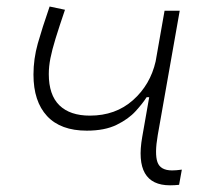

<svg xmlns="http://www.w3.org/2000/svg" viewBox="-20 -550 626 580"><path d="M242.2 -155.3Q163.1 -155.3 122.1 -199.5Q81.1 -243.7 81.1 -324.7Q81.1 -372.1 94.2 -418.7Q107.4 -465.3 129.9 -530.3L176.3 -520.5Q158.7 -468.8 147.9 -433.8Q137.2 -398.9 132.3 -374Q127.4 -349.1 127.4 -326.2Q127.4 -263.2 159.4 -231.9Q191.4 -200.7 251.5 -200.7Q329.1 -200.7 381.6 -247.3Q434.1 -293.9 450.2 -364.7L477.1 -517.6H522.9L456.5 -141.6Q446.8 -85.4 455.6 -60.3Q464.4 -35.2 500 -35.2Q512.2 -35.2 529.3 -37.6L521 8.3Q507.3 9.8 493.7 9.8Q383.8 9.8 409.7 -136.7L430.7 -256.3H422.9Q411.6 -238.3 389.9 -214.4Q368.2 -190.4 332.3 -172.9Q296.4 -155.3 242.2 -155.3Z"/></svg>

Font: Cascadia Mono ExtraLight
Style: Italic
Weight: 200
Italic angle: -10°
Monospace: yes
Designer: Aaron Bell
Foundry: Saja Typeworks
Version: Version 2404.023; ttfautohint (v1.8.4)